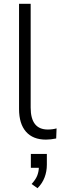

<svg xmlns="http://www.w3.org/2000/svg" viewBox="-20 -725 325 1008"><path d="M221 8Q153 8 116.5 -33.5Q80 -75 80 -153V-705H141V-160Q141 -45 231 -45Q256 -45 277 -51L275 2Q246 8 221 8ZM177 263 146 241Q167 218 175 198Q183 178 184 156H142V83H226V140Q226 175 214 206.5Q202 238 177 263Z"/></svg>

Font: Nunito Sans Light
Style: Regular
Weight: 300
Designer: Vernon Adams
Foundry: Vernon Adams
Version: Version 3.101; ttfautohint (v1.8.4.7-5d5b);gftools[0.9.27]